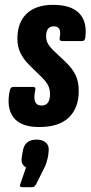

<svg xmlns="http://www.w3.org/2000/svg" viewBox="-20 -520 375 795"><path d="M142 6Q65 6 35 -35Q5 -76 21 -147Q24 -160 35 -160H116Q130 -160 126 -147Q112 -83 152 -83Q187 -83 187 -130Q187 -151 179.5 -166Q172 -181 153 -200L100 -252Q77 -275 64.5 -301Q52 -327 52 -360Q52 -427 90.5 -463.5Q129 -500 200 -500Q274 -500 308 -465Q342 -430 333 -363Q331 -350 320 -350H237Q225 -350 227 -363Q237 -411 203 -411Q171 -411 171 -370Q171 -354 177 -342Q183 -330 198 -314L251 -264Q280 -236 293 -209Q306 -182 306 -143Q306 -73 265 -33.5Q224 6 142 6ZM72 255Q59 255 64 242L88 173Q78 168 72.5 158Q67 148 71 125L74 108Q81 58 131 58Q157 58 171 71.5Q185 85 181 110L179 128Q176 141 172.5 153Q169 165 161 180L130 242Q123 255 114 255Z"/></svg>

Font: Sofia Sans Extra Condensed ExtraBold
Style: Italic
Weight: 800
Italic angle: -9°
Designer: Botio Nikoltchev, Ani Petrova
Foundry: lettersoup
Version: Version 4.101; ttfautohint (v1.8.4.7-5d5b)